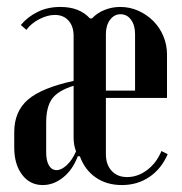

<svg xmlns="http://www.w3.org/2000/svg" viewBox="-20 -524 524 553"><path d="M192 -421Q192 -448 177.5 -464.5Q163 -481 138 -481Q117 -481 93.5 -469Q70 -457 56 -438L40 -452Q59 -475 88 -489.5Q117 -504 154 -504Q209 -504 239 -471H245Q260 -487 281.5 -495.5Q303 -504 326 -504Q354 -504 378.5 -493Q403 -482 421.5 -463.5Q440 -445 450.5 -420Q461 -395 461 -367V-242H285V-80Q285 -50 301.5 -32Q318 -14 346 -14Q377 -14 404 -34.5Q431 -55 445 -89L463 -80Q445 -38 410.5 -14.5Q376 9 331 9Q287 9 255.5 -13Q224 -35 210 -74H204Q190 -36 162.5 -13.5Q135 9 103 9Q66 9 43.5 -21Q21 -51 21 -99V-143Q21 -203 60.5 -237Q100 -271 192 -291ZM285 -426V-263H369V-426Q369 -451 357.5 -467Q346 -483 327 -483Q309 -483 297 -467Q285 -451 285 -426ZM143 -34Q157 -34 172.5 -48.5Q188 -63 199 -88Q192 -106 192 -128V-277Q147 -263 130 -239.5Q113 -216 113 -171V-85Q113 -61 121 -47.5Q129 -34 143 -34Z"/></svg>

Font: Moniqa Narrow Heading
Style: Bold
Weight: 700
Width: 4
Designer: Rajesh Rajput
Foundry: Rajesh Rajput
Version: Version 1.000